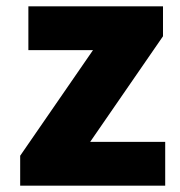

<svg xmlns="http://www.w3.org/2000/svg" viewBox="-20 -589 572 609"><path d="M44 0H504V-139H266L497 -474V-569H70V-430H275L44 -95Z"/></svg>

Font: Noto Sans Korean Black
Style: Bold
Weight: 900
Designer: Ryoko NISHIZUKA (kana & ideographs); Paul D. Hunt (Latin, Greek & Cyrillic); Wenlong ZHANG (bopomofo); Sandoll Communica
Foundry: Adobe Systems Incorporated
Version: Version 1.000;PS 1;hotconv 1.0.78;makeotf.lib2.5.61930